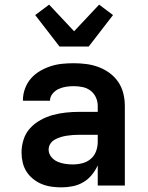

<svg xmlns="http://www.w3.org/2000/svg" viewBox="-20 -801 640 829"><path d="M246 8Q224 8 202.5 5Q181 2 161 -6Q141 -14 123.5 -28Q106 -42 94.5 -60Q83 -78 78 -99.5Q73 -121 73 -143Q73 -171 82 -199Q91 -227 110.5 -248Q130 -269 155.5 -283Q181 -297 208.5 -304.5Q236 -312 264.5 -315Q293 -318 322 -318H402V-344Q402 -363 394 -380.5Q386 -398 371 -409.5Q356 -421 337 -425Q318 -429 299 -429Q282 -429 265.5 -426.5Q249 -424 233.5 -417Q218 -410 207 -396.5Q196 -383 196 -367V-366H79V-369Q79 -394 88 -418.5Q97 -443 113.5 -462Q130 -481 152 -494Q174 -507 198.5 -515Q223 -523 248 -525.5Q273 -528 299 -528Q326 -528 353 -524.5Q380 -521 405.5 -511.5Q431 -502 453.5 -485.5Q476 -469 491 -446.5Q506 -424 512.5 -397.5Q519 -371 519 -344V0H402V-87Q392 -65 376.5 -46Q361 -27 340 -14.5Q319 -2 294.5 3Q270 8 246 8ZM295 -91Q316 -91 336.5 -96.5Q357 -102 372.5 -115.5Q388 -129 395 -148.5Q402 -168 402 -189V-219H322Q308 -219 294.5 -218Q281 -217 268 -215Q255 -213 242 -209Q229 -205 217 -198.5Q205 -192 197.5 -180.5Q190 -169 190 -155Q190 -138 201 -124Q212 -110 228 -103Q244 -96 261 -93.5Q278 -91 295 -91ZM237 -600 132 -736 192 -781 300 -666 408 -781 468 -736 363 -600Z"/></svg>

Font: Iosevka Extended
Style: Bold
Weight: 700
Width: 7
Monospace: yes
Designer: Belleve Invis
Foundry: Belleve Invis
Version: Version 32.5.0; ttfautohint (v1.8.4)